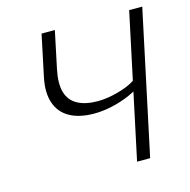

<svg xmlns="http://www.w3.org/2000/svg" viewBox="-99 -755 841 851"><g transform="rotate(-15 322.0 -329.0)"><path d="M427 0 567 -658H627L487 0ZM300 -255Q231 -255 187 -280Q143 -305 127 -353Q111 -401 125 -468L165 -658H226L190 -487Q177 -425 188.5 -384.5Q200 -344 236 -324Q272 -304 329 -304Q359 -304 393.5 -311Q428 -318 459.5 -330Q491 -342 511 -358L533 -332Q505 -309 465 -291.5Q425 -274 382 -264.5Q339 -255 300 -255Z"/></g></svg>

Font: Ysabeau Infant Light
Style: Italic
Weight: 300
Italic angle: -12°
Designer: Christian Thalmann (Catharsis Fonts)
Version: Version 2.001;gftools[0.9.30]; featfreeze: ss01,ss02,lnum